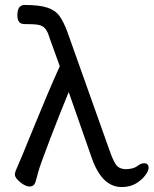

<svg xmlns="http://www.w3.org/2000/svg" viewBox="-20 -740 619 774"><path d="M470 14Q391 14 350 -103L257 -369Q223 -287 181.5 -178.5Q140 -70 134 -46Q128 -22 122.5 -5Q117 12 99 12Q83 12 61.5 -5.5Q40 -23 40 -36Q40 -46 48 -62.5Q56 -79 116 -226.5Q176 -374 221 -473L181 -584Q172 -614 161.5 -625.5Q151 -637 134.5 -640Q118 -643 78 -643Q50 -643 50 -678Q50 -720 79 -720Q139 -720 171.5 -709Q204 -698 220.5 -674.5Q237 -651 251 -613L425 -124Q439 -86 450 -73Q461 -60 483 -58Q517 -58 532.5 -70Q548 -82 561 -82Q579 -82 579 -63Q579 -51 565 -32.5Q551 -14 527.5 0Q504 14 470 14Z"/></svg>

Font: ToneOZ-Pinyin-WenKai-Medium
Style: Medium
Weight: 700
Designer: Fontworks Inc.
Foundry: ToneOZ
Version: Version 0.240331